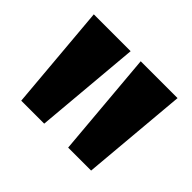

<svg xmlns="http://www.w3.org/2000/svg" viewBox="-98 -949 680 680"><g transform="rotate(45 242.0 -609.0)"><path d="M66.5 -410 32 -808H216.5L181.5 -410ZM301.5 -410 267 -808H451.5L416.5 -410Z"/></g></svg>

Font: Encode Sans SC ExtraBold
Style: Regular
Weight: 800
Version: Version 3.002